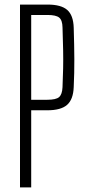

<svg xmlns="http://www.w3.org/2000/svg" viewBox="-20 -820 380 840"><path d="M67.5 0V-800H188Q247.5 -800 274.2 -776.5Q301 -753 302.5 -698.5Q305 -621 305.2 -560.8Q305.5 -500.5 302.5 -439Q300.5 -385 273.5 -361.2Q246.5 -337.5 187 -337.5H116.5V0ZM116.5 -383.5H187Q225 -383.5 238.5 -395.2Q252 -407 253.5 -438.5Q255.5 -483 256.2 -521Q257 -559 256.2 -601.2Q255.5 -643.5 253.5 -699.5Q253 -731.5 239 -743Q225 -754.5 188 -754.5H116.5Z"/></svg>

Font: Big Shoulders Text ExtraLight
Style: Regular
Weight: 250
Version: Version 2.002